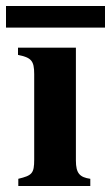

<svg xmlns="http://www.w3.org/2000/svg" viewBox="-45 -620 370 640"><path d="M305 -528V-600H-25V-528ZM256 0V-24C221 -29 208 -42 208 -85V-461H15V-437C59 -428 69 -418 69 -373V-88C69 -42 62 -35 16 -24V0Z"/></svg>

Font: XITS
Style: Bold
Weight: 700
Designer: MicroPress Inc., with final additions and corrections provided by Coen Hoffman, Elsevier (retired)
Version: Version 1.107